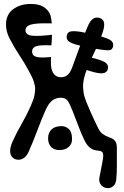

<svg xmlns="http://www.w3.org/2000/svg" viewBox="-20 -786 640 994"><path d="M490 -531Q467 -535 441 -540Q415 -545 394 -550Q353.5 -559.5 337.5 -570.5Q321.5 -581.5 326 -603Q330 -622 351 -624Q372 -626 404 -620Q427.5 -615.5 455.8 -609.2Q484 -603 507 -596Q544.5 -585.5 556.5 -574.5Q568.5 -563.5 565.5 -546Q562 -527.5 545.5 -526Q529 -524.5 490 -531ZM410 -430 428 -493Q501 -478 522.5 -464.2Q544 -450.5 538 -428Q532 -406.5 504.8 -406.2Q477.5 -406 410 -430ZM288 -9Q260.5 -9 244.8 -25.2Q229 -41.5 229 -70Q229 -99 247 -116Q265 -133 299 -133Q320 -133 336.5 -117.8Q353 -102.5 353 -65Q353 -40.5 335.2 -24.8Q317.5 -9 288 -9ZM109 -55Q106 -56.5 102 -58.5Q98 -60.5 94 -62Q83.5 -66.5 79.5 -74.2Q75.5 -82 80 -94Q84.5 -110 94.8 -113Q105 -116 116 -112Q118.5 -111.5 120.8 -110.8Q123 -110 125 -109Q136.5 -105.5 141 -95Q145.5 -84.5 141 -71Q136 -57 127.5 -54.2Q119 -51.5 109 -55ZM347 -349Q347 -349 347 -349Q347 -349 347 -349Q347 -349 347 -349Q347 -349 347 -349Q347 -349 347 -349Q347 -349 347 -349Q347 -349 347 -349Q347 -349 347 -349ZM368 -311Q368 -311 368 -311Q368 -311 368 -311Q368 -311 368 -311Q368 -311 368 -311Q368 -311 368 -311Q368 -311 368 -311Q368 -311 368 -311Q368 -311 368 -311ZM77 -6Q75 -7 72.2 -7.8Q69.5 -8.5 67 -9Q59 -11.5 57.5 -18.2Q56 -25 58 -31Q60.5 -38 65.8 -42.2Q71 -46.5 77 -44Q80 -43.5 82.5 -42.2Q85 -41 88 -40Q95.5 -37 96.2 -30Q97 -23 94 -16Q92 -11 87.2 -7.8Q82.5 -4.5 77 -6ZM416 -62Q399.5 -96.5 385 -135.8Q370.5 -175 356 -211Q341 -249.5 330 -264.8Q319 -280 294 -280Q270 -280 250.8 -265.8Q231.5 -251.5 215 -214Q192 -161 171.8 -106.8Q151.5 -52.5 129 -2Q119.5 19.5 105.8 30.2Q92 41 76 41Q56.5 41 44.5 28.8Q32.5 16.5 32.5 -4.5Q32.5 -24 44 -51Q64.5 -97 91 -142.8Q117.5 -188.5 139 -237Q154 -271 158 -291.2Q162 -311.5 162 -324Q162 -341.5 155.2 -363Q148.5 -384.5 128 -421Q105.5 -462.5 79.5 -501.5Q53.5 -540.5 30 -586Q20.5 -604 15.8 -622.5Q11 -641 11 -658.5Q11 -710 47.5 -737.8Q84 -765.5 138.5 -765.5Q168 -765.5 188 -758.5Q208 -751.5 222 -737Q237 -722 241.5 -705.2Q246 -688.5 248 -665Q191.5 -666.5 162 -662.8Q132.5 -659 122 -650.2Q111.5 -641.5 112 -628Q113 -604 148.5 -601Q184 -598 249 -606Q249 -590.5 248.2 -578Q247.5 -565.5 246 -551Q187 -554 167 -546.5Q147 -539 146 -521Q145.5 -499.5 166.2 -492.2Q187 -485 244 -491Q243.5 -480 243.5 -469.2Q243.5 -458.5 244 -447Q246.5 -418 259.8 -402Q273 -386 296 -386Q314 -386 328.2 -396.8Q342.5 -407.5 353 -435Q372 -485.5 391.5 -540.2Q411 -595 434 -649Q444.5 -673.5 456.2 -684.2Q468 -695 481.5 -695Q498.5 -695 509 -685.8Q519.5 -676.5 519.5 -659Q519.5 -641 510 -614Q494.5 -568.5 472.2 -523.2Q450 -478 432 -433Q418.5 -398.5 414.2 -377Q410 -355.5 410 -342Q410 -329.5 412.5 -308.8Q415 -288 427 -258Q438 -231 448.2 -208Q458.5 -185 468.2 -164.2Q478 -143.5 488 -123Q497.5 -103 510.2 -93.5Q523 -84 536 -79.2Q549 -74.5 560.2 -69Q571.5 -63.5 578.2 -52.5Q585 -41.5 585 -19Q585 26.5 585 70.2Q585 114 582 142Q580 165 567.5 176.5Q555 188 539 188Q516.5 188 503.2 171.5Q490 155 495 131Q498 116.5 501.5 98Q505 79.5 510 54Q515.5 27 514.2 14.8Q513 2.5 506.5 -1.2Q500 -5 489.8 -5.8Q479.5 -6.5 467 -10Q454.5 -13.5 441.5 -25Q428.5 -36.5 416 -62Z"/></svg>

Font: Kablammo
Style: Regular
Weight: 400
Designer: Travis Kochel, Lizy Gershenzon, Daria Petrova, Ethan Cohen
Foundry: Vectro Type Foundry
Version: Version 1.002